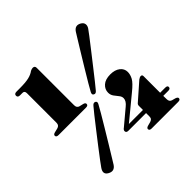

<svg xmlns="http://www.w3.org/2000/svg" viewBox="-181 -896 1086 1086"><g transform="rotate(-45 362.0 -353.0)"><path d="M60.5 -659.5Q43 -659.5 43 -674Q43 -688.5 62 -688.5H88.5Q134 -688.5 159.8 -694.5Q185.5 -700.5 202.5 -713.5Q208.5 -716 212.5 -717.5Q216.5 -719 221 -719Q237.5 -719 237.5 -703.5V-403.5Q237.5 -382.5 254.5 -378L279.5 -372Q293 -368.5 293 -359Q293 -346.5 275.5 -346.5H56Q38 -346.5 38 -359Q38 -368.5 52.5 -372L77 -378Q97 -383 97 -403.5V-640.5Q97 -659.5 81 -659.5ZM494 -142.5Q494 -152.5 502 -158.5L601 -245.5Q612.5 -254 620.5 -254Q631.5 -254 631.5 -242.5V-109.5H672.5Q689.5 -109.5 689.5 -98Q689.5 -84.5 671.5 -84.5H631.5L632 -57.5Q632 -37 649 -32L671 -26Q685 -21 685 -13Q685 -0.5 667 -0.5H454.5Q437 -0.5 437 -13Q437 -22 451.5 -26L474 -32Q483 -34.5 488.5 -40.2Q494 -46 494 -57.5V-84.5H352.5Q335.5 -84.5 335.5 -98Q335.5 -107.5 347.5 -115.5L437.5 -191Q464 -212 464 -234Q464 -247.5 454 -259.5Q444 -271.5 433.8 -285.5Q423.5 -299.5 423.5 -318Q423.5 -344.5 444.5 -363.5Q465.5 -382.5 505.5 -382.5Q542 -382.5 563.8 -365.5Q585.5 -348.5 585.5 -322Q585.5 -301 573.8 -279.2Q562 -257.5 520.5 -224L381.5 -109.5H494ZM383 -375.5Q371.5 -361 360 -368Q348.5 -373.5 357 -390Q363.5 -402.5 382.2 -434.2Q401 -466 425.5 -506.5Q450 -547 474.2 -586.5Q498.5 -626 516 -654.5Q533.5 -683 538 -690Q559 -722.5 591 -704Q606 -695 608 -681.5Q610 -668 600.5 -654Q596 -647 575.5 -620.2Q555 -593.5 526.5 -557Q498 -520.5 468.5 -482.8Q439 -445 415.8 -415.8Q392.5 -386.5 383 -375.5ZM312 -323.5Q324 -338.5 336 -332Q348 -325.5 338 -309Q331.5 -296.5 312.8 -264.5Q294 -232.5 269.5 -191.8Q245 -151 220.8 -111.2Q196.5 -71.5 179 -42.8Q161.5 -14 157 -7Q136 24 104 6Q73 -11 95.5 -44Q100 -51 120.2 -78Q140.5 -105 169 -142Q197.5 -179 227 -216.8Q256.5 -254.5 279.5 -283.8Q302.5 -313 312 -323.5Z"/></g></svg>

Font: Fraunces 72pt S000 Black
Style: Regular
Weight: 900
Version: Version 1.000; ttfautohint (v1.8.3)